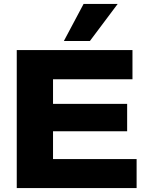

<svg xmlns="http://www.w3.org/2000/svg" viewBox="-20 -954 742 974"><path d="M65 0V-700H652V-552H249V-427H625V-288H249V-147H673V0ZM304 -746 404 -934H577L436 -746Z"/></svg>

Font: Georama SemiExpanded
Style: Bold
Weight: 700
Width: 6
Designer: Jean-Baptiste Levee
Foundry: Production Type
Version: Version 1.001